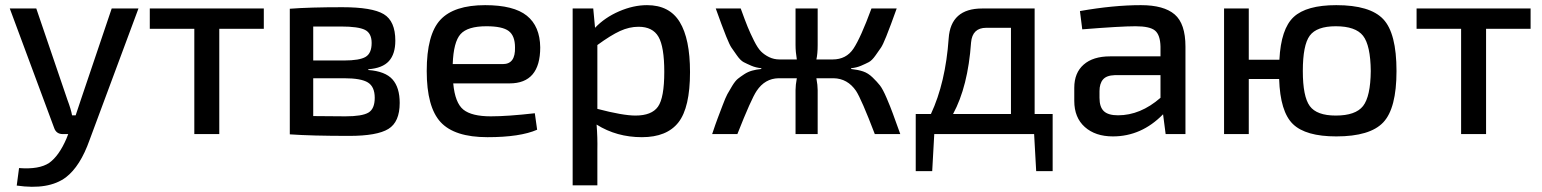

<svg xmlns="http://www.w3.org/2000/svg" viewBox="-20 -521 5992 746"><path d="M518 -488 328 23Q292 125 236 168Q169 218 45 200L54 132Q132 138 171 112Q209 85 238 18L245 0H224Q198 0 190 -25L18 -488H121L242 -133Q256 -96 260 -73H274L294 -133L414 -488Z M1005 -409H832V0H735V-409H562V-488H1005Z M1411 -252V-249Q1477 -244 1505 -212.5Q1533 -181 1533 -121Q1533 -47 1489 -20Q1445 7 1337 7Q1191 7 1106 1V-487Q1182 -493 1310 -493Q1426 -493 1471 -466Q1516 -439 1516 -363Q1516 -311 1491 -283.5Q1466 -256 1411 -252ZM1197 -286H1317Q1377 -286 1400.5 -300Q1424 -314 1424 -354Q1424 -392 1398 -405Q1372 -418 1305 -418H1197ZM1197 -70 1322 -69Q1387 -69 1411.5 -83.5Q1436 -98 1436 -141Q1436 -184 1409.5 -200.5Q1383 -217 1317 -217H1197Z M1960 -197H1741Q1748 -121 1780.5 -95Q1813 -69 1887 -69Q1952 -69 2058 -81L2067 -17Q2001 12 1874 12Q1746 12 1692 -46.5Q1638 -105 1638 -245Q1638 -387 1691 -444Q1744 -501 1865 -501Q1976 -501 2027 -460Q2078 -419 2079 -337Q2079 -197 1960 -197ZM1739 -272H1934Q1983 -272 1981 -337Q1981 -382 1956.5 -400.5Q1932 -419 1870 -419Q1797 -419 1769.5 -388.5Q1742 -358 1739 -272Z M2285 -488 2292 -413Q2330 -453 2385.5 -477Q2441 -501 2494 -501Q2581 -501 2621 -435.5Q2661 -370 2661 -241Q2661 -103 2616 -45.5Q2571 12 2474 12Q2376 12 2298 -37Q2302 13 2301 62V199H2205V-488ZM2301 -346V-98Q2400 -72 2449 -72Q2512 -72 2536.5 -106.5Q2561 -141 2561 -242Q2561 -339 2538.5 -378Q2516 -417 2461 -417Q2425 -417 2389 -400.5Q2353 -384 2301 -346Z M3287 -256V-253Q3314 -250 3333.5 -243.5Q3353 -237 3370.5 -220Q3388 -203 3399 -189Q3410 -175 3425 -140Q3440 -105 3449 -80Q3458 -55 3478 0H3379Q3327 -136 3306 -168Q3273 -216 3219 -217H3152Q3157 -190 3157 -171V0H3071V-171Q3071 -190 3076 -217H3005Q2952 -216 2920 -168Q2899 -137 2845 0H2747Q2761 -42 2768.5 -61.5Q2776 -81 2787.5 -111.5Q2799 -142 2806 -155Q2813 -168 2825 -187.5Q2837 -207 2847 -215Q2857 -223 2871.5 -232.5Q2886 -242 2902 -246.5Q2918 -251 2938 -253V-256Q2917 -258 2899.5 -265.5Q2882 -273 2869.5 -279.5Q2857 -286 2843 -306Q2829 -326 2822 -336Q2815 -346 2801.5 -379.5Q2788 -413 2783 -427.5Q2778 -442 2761 -488H2858Q2875 -441 2885 -416.5Q2895 -392 2909.5 -363Q2924 -334 2937 -321Q2950 -308 2968.5 -299Q2987 -290 3009 -290H3076Q3071 -320 3071 -346V-488H3157V-346Q3157 -312 3152 -290H3215Q3268 -290 3296 -332Q3324 -374 3366 -488H3464Q3447 -442 3442 -427.5Q3437 -413 3423.5 -379.5Q3410 -346 3403 -336Q3396 -326 3382 -306Q3368 -286 3355.5 -279.5Q3343 -273 3325.5 -265.5Q3308 -258 3287 -256Z M4070 -78V144H4006L3998 0H3610L3602 144H3538V-78H3597Q3654 -200 3666 -372Q3674 -488 3796 -488H4000V-78ZM3908 -413H3812Q3758 -413 3753 -356Q3741 -185 3683 -78H3908Z M4185 -407 4176 -478Q4306 -501 4413 -501Q4502 -501 4544 -465Q4586 -429 4586 -340V0H4509L4499 -77Q4415 9 4304 9Q4236 9 4195 -27.5Q4154 -64 4154 -129V-180Q4154 -238 4190.5 -270Q4227 -302 4293 -302H4489V-340Q4488 -385 4468 -402Q4448 -419 4392 -419Q4335 -419 4185 -407ZM4252 -167V-141Q4252 -105 4269 -89Q4286 -73 4324 -73Q4411 -73 4489 -141V-229H4311Q4279 -228 4265.5 -212Q4252 -196 4252 -167Z M4832 -289H4951Q4957 -409 5006.5 -455Q5056 -501 5172 -501Q5303 -501 5354.5 -446.5Q5406 -392 5406 -245Q5406 -100 5354.5 -45.5Q5303 9 5172 9Q5053 9 5003.5 -39Q4954 -87 4950 -214H4832V0H4736V-488H4832ZM5170 -72Q5247 -72 5276 -109Q5305 -146 5306 -245Q5305 -345 5276 -382Q5247 -419 5170 -419Q5096 -419 5069 -382.5Q5042 -346 5042 -245Q5042 -146 5069 -109Q5096 -72 5170 -72Z M5927 -409H5754V0H5657V-409H5484V-488H5927Z"/></svg>

Font: Exo 2.0 Medium
Style: Regular
Weight: 500
Designer: Natanael Gama
Version: Version 1.001;PS 001.001;hotconv 1.0.70;makeotf.lib2.5.58329